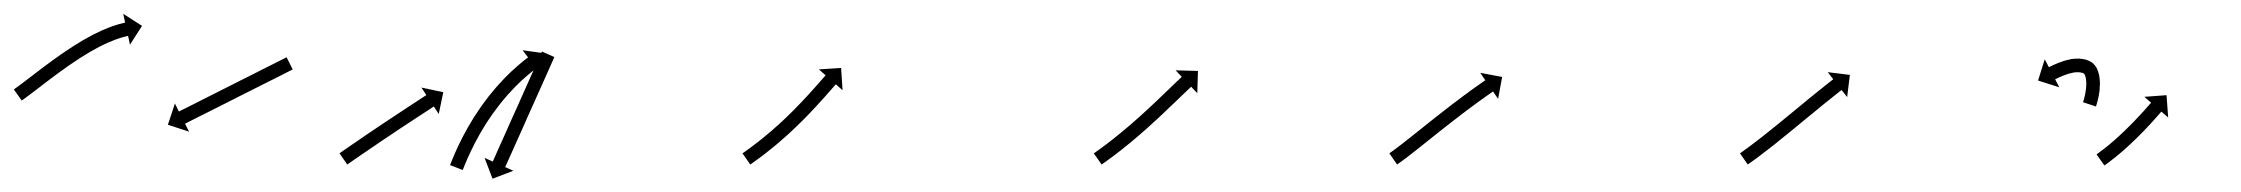

<svg xmlns="http://www.w3.org/2000/svg" viewBox="-42 -333 3292 282"><path d="M-20.2 -202.7C-20.6 -202.3 -21.1 -202 -21.6 -201.6L-10.1 -185.3C-9.6 -185.7 -9.1 -186 -8.6 -186.4L-8.5 -186.4L-8.5 -186.4C-7.1 -187.4 -5.6 -188.5 -4.2 -189.5L-4.2 -189.5L-4.2 -189.6C-1.9 -191.2 0.4 -192.9 2.6 -194.6L2.6 -194.6L2.6 -194.6C5.6 -196.9 8.6 -199.2 11.5 -201.4L11.5 -201.4L11.6 -201.4C15.1 -204.1 18.7 -206.9 22.2 -209.6L22.2 -209.6L22.2 -209.6C26.2 -212.6 30.2 -215.7 34.2 -218.7L34.2 -218.7L34.2 -218.7C38.6 -221.9 42.9 -225.2 47.3 -228.4C47.3 -228.4 47.3 -228.4 47.3 -228.4C47.3 -228.3 47.3 -228.3 47.3 -228.3C51.9 -231.7 56.5 -234.9 61.1 -238.2C61.1 -238.2 61.1 -238.2 61.1 -238.1C61.1 -238.1 61.1 -238.1 61.1 -238.1C65.8 -241.4 70.6 -244.5 75.4 -247.7C75.4 -247.7 75.3 -247.6 75.3 -247.6C75.3 -247.6 75.3 -247.6 75.3 -247.6C80 -250.6 84.8 -253.6 89.6 -256.4C89.6 -256.4 89.6 -256.4 89.5 -256.4C89.5 -256.4 89.5 -256.4 89.5 -256.4C94.1 -259 98.8 -261.6 103.5 -264.1C103.5 -264.1 103.5 -264.1 103.4 -264.1C103.4 -264 103.3 -264 103.3 -264C107.7 -266.2 112.1 -268.4 116.6 -270.4C116.6 -270.4 116.5 -270.4 116.5 -270.3C116.4 -270.3 116.4 -270.3 116.4 -270.3C120.3 -272 124.2 -273.6 128.2 -275.1C128.2 -275.1 128.1 -275 128.1 -275C128 -275 128 -275 128 -275C131.1 -276.1 134.3 -277.2 137.6 -278.1C137.6 -278.1 137.5 -278.1 137.5 -278.1C137.4 -278.1 137.4 -278.1 137.4 -278.1C139.5 -278.7 141.7 -279.2 143.8 -279.8C143.8 -279.8 143.8 -279.8 143.8 -279.8C143.7 -279.7 143.7 -279.7 143.7 -279.7C144.5 -279.9 145.3 -280.1 146.1 -280.3L148.9 -267.4L166.6 -295L139 -312.7L141.8 -299.8C140.9 -299.6 140.1 -299.4 139.3 -299.2C139.3 -299.2 139.2 -299.2 139.2 -299.2C139.2 -299.2 139.1 -299.2 139.1 -299.2C136.7 -298.6 134.4 -298 132 -297.3C132 -297.3 132 -297.3 131.9 -297.3C131.9 -297.3 131.8 -297.3 131.8 -297.3C128.3 -296.2 124.8 -295.1 121.4 -293.9C121.4 -293.9 121.3 -293.8 121.3 -293.8C121.2 -293.8 121.1 -293.8 121.1 -293.8C116.9 -292.2 112.7 -290.5 108.5 -288.7C108.5 -288.7 108.4 -288.7 108.4 -288.6C108.3 -288.6 108.3 -288.6 108.3 -288.6C103.6 -286.5 98.9 -284.2 94.3 -281.9C94.3 -281.9 94.3 -281.9 94.2 -281.8C94.2 -281.8 94.2 -281.8 94.2 -281.8C89.2 -279.2 84.3 -276.5 79.5 -273.7C79.5 -273.7 79.5 -273.7 79.4 -273.7C79.4 -273.6 79.4 -273.6 79.4 -273.6C74.4 -270.6 69.4 -267.6 64.5 -264.5C64.5 -264.5 64.5 -264.5 64.5 -264.5C64.5 -264.4 64.4 -264.4 64.4 -264.4C59.5 -261.2 54.6 -257.9 49.8 -254.6C49.8 -254.6 49.8 -254.6 49.7 -254.6C49.7 -254.6 49.7 -254.6 49.7 -254.6C45 -251.3 40.3 -247.9 35.6 -244.6C35.6 -244.6 35.6 -244.5 35.5 -244.5C35.5 -244.5 35.5 -244.5 35.5 -244.5C31.1 -241.3 26.6 -238 22.2 -234.7L22.2 -234.7L22.2 -234.7C18.1 -231.6 14.1 -228.5 10.1 -225.5L10.1 -225.5L10.1 -225.5C6.5 -222.7 2.9 -220 -0.6 -217.3L-0.6 -217.3L-0.6 -217.3C-3.5 -215.1 -6.5 -212.8 -9.4 -210.6L-9.4 -210.6L-9.4 -210.6C-11.6 -209 -13.8 -207.3 -16 -205.7L-16 -205.7L-16 -205.7C-17.4 -204.7 -18.8 -203.7 -20.2 -202.7L-20.2 -202.7ZM386.1 -230.1C386.7 -230.4 387.3 -230.7 387.9 -231L378.9 -248.9C378.3 -248.6 377.7 -248.3 377.1 -248C375.4 -247.1 373.8 -246.3 372.1 -245.4C369.5 -244.1 366.9 -242.8 364.3 -241.5C360.9 -239.8 357.6 -238.1 354.2 -236.4C350.2 -234.4 346.2 -232.4 342.2 -230.4C337.8 -228.1 333.3 -225.9 328.9 -223.6C324.1 -221.2 319.3 -218.9 314.6 -216.5C309.7 -214 304.8 -211.5 299.8 -209C294.9 -206.5 290 -204.1 285.1 -201.6C280.3 -199.2 275.6 -196.8 270.8 -194.4C266.4 -192.2 261.9 -189.9 257.5 -187.7C253.5 -185.7 249.5 -183.6 245.5 -181.6C242.1 -179.9 238.8 -178.2 235.4 -176.5C232.8 -175.2 230.2 -173.9 227.6 -172.6C225.9 -171.8 224.3 -170.9 222.6 -170.1C222 -169.8 221.4 -169.5 220.8 -169.2L214.9 -181L204.6 -149.8L235.7 -139.6L229.8 -151.3C230.4 -151.6 231 -151.9 231.6 -152.2C233.3 -153.1 234.9 -153.9 236.6 -154.8C239.2 -156.1 241.8 -157.4 244.4 -158.7C247.8 -160.4 251.1 -162.1 254.5 -163.8C258.5 -165.8 262.5 -167.8 266.5 -169.8C270.9 -172 275.4 -174.3 279.8 -176.5C284.6 -178.9 289.3 -181.3 294.1 -183.7C299 -186.2 303.9 -188.7 308.8 -191.2C313.8 -193.6 318.7 -196.1 323.6 -198.6C328.3 -201 333.1 -203.4 337.9 -205.8C342.3 -208 346.8 -210.3 351.2 -212.5C355.2 -214.5 359.2 -216.5 363.2 -218.5C366.6 -220.2 369.9 -221.9 373.3 -223.6C375.9 -225 378.5 -226.3 381.1 -227.6C382.8 -228.4 384.4 -229.3 386.1 -230.1Z M458 -108.8C457.5 -108.4 457.1 -108.1 456.6 -107.8L468 -91.4C468.5 -91.7 468.9 -92 469.4 -92.3C470.7 -93.3 472.1 -94.2 473.4 -95.1C475.5 -96.6 477.6 -98 479.6 -99.4C482.3 -101.3 485 -103.1 487.7 -105C490.9 -107.2 494.1 -109.4 497.3 -111.5L497.3 -111.5L497.3 -111.5C500.8 -114 504.4 -116.4 508 -118.8L508 -118.8L508 -118.8C511.8 -121.4 515.6 -124 519.4 -126.6L519.4 -126.6L519.4 -126.6C523.4 -129.2 527.3 -131.9 531.3 -134.5L531.3 -134.5L531.3 -134.5C535.3 -137.2 539.2 -139.8 543.2 -142.5C547 -145 550.9 -147.5 554.7 -150.1C558.3 -152.5 561.9 -154.8 565.5 -157.2C568.7 -159.3 572 -161.4 575.2 -163.5C577.9 -165.3 580.6 -167.1 583.4 -168.9C585.5 -170.3 587.6 -171.6 589.7 -173C591 -173.9 592.4 -174.8 593.7 -175.7C594.2 -176 594.7 -176.3 595.2 -176.6L602.4 -165.6L609.1 -197.6L577 -204.4L584.2 -193.3C583.7 -193 583.3 -192.7 582.8 -192.4C581.4 -191.5 580.1 -190.6 578.7 -189.8C576.6 -188.4 574.5 -187 572.4 -185.6C569.7 -183.9 567 -182.1 564.2 -180.3C561 -178.2 557.8 -176 554.5 -173.9C550.9 -171.5 547.3 -169.2 543.7 -166.8C539.8 -164.2 536 -161.7 532.1 -159.1C528.1 -156.5 524.2 -153.8 520.2 -151.2L520.2 -151.2L520.2 -151.2C516.2 -148.5 512.2 -145.8 508.3 -143.2L508.3 -143.2L508.3 -143.2C504.4 -140.6 500.6 -138 496.7 -135.4L496.7 -135.4L496.7 -135.4C493.1 -132.9 489.6 -130.5 486 -128.1L486 -128.1L486 -128C482.8 -125.9 479.6 -123.7 476.4 -121.5C473.7 -119.6 471 -117.7 468.3 -115.9C466.2 -114.4 464.1 -113 462 -111.6C460.7 -110.6 459.3 -109.7 458 -108.8ZM771.4 -247.4C771.7 -248 772 -248.6 772.2 -249.2L754 -257.3C753.7 -256.7 753.4 -256.1 753.2 -255.5C752.4 -253.8 751.6 -252.1 750.9 -250.4C749.7 -247.7 748.5 -245.1 747.3 -242.4C745.8 -239 744.2 -235.5 742.7 -232.1C740.9 -228 739 -223.9 737.2 -219.9C735.2 -215.3 733.2 -210.8 731.1 -206.2C728.9 -201.3 726.8 -196.5 724.6 -191.6C722.4 -186.6 720.1 -181.6 717.9 -176.5C715.6 -171.5 713.4 -166.5 711.1 -161.5C709 -156.6 706.8 -151.7 704.6 -146.9C702.6 -142.3 700.5 -137.8 698.5 -133.2C696.7 -129.1 694.9 -125.1 693 -121C691.5 -117.5 690 -114.1 688.4 -110.7C687.2 -108 686 -105.3 684.9 -102.7C684.1 -101 683.3 -99.3 682.6 -97.6C682.3 -97 682 -96.4 681.8 -95.7L669.7 -101.1L681.4 -70.5L712 -82.2L700 -87.6C700.3 -88.2 700.6 -88.8 700.8 -89.4C701.6 -91.1 702.3 -92.8 703.1 -94.5C704.3 -97.2 705.5 -99.8 706.7 -102.5C708.2 -105.9 709.8 -109.4 711.3 -112.8C713.1 -116.9 714.9 -121 716.8 -125.1C718.8 -129.6 720.8 -134.2 722.9 -138.7C725 -143.6 727.2 -148.4 729.4 -153.3C731.6 -158.3 733.9 -163.4 736.1 -168.4C738.4 -173.4 740.6 -178.4 742.9 -183.5C745 -188.3 747.2 -193.2 749.4 -198C751.4 -202.6 753.5 -207.1 755.5 -211.7C757.3 -215.8 759.1 -219.9 761 -223.9C762.5 -227.4 764 -230.8 765.6 -234.3C766.8 -236.9 767.9 -239.6 769.1 -242.2C769.9 -243.9 770.7 -245.7 771.4 -247.4ZM619.8 -92.5C619.5 -91.8 619.3 -91.2 619 -90.5L637.7 -83.3C637.9 -83.9 638.2 -84.6 638.4 -85.2L638.4 -85.2L638.4 -85.2C639.1 -87.1 639.9 -88.9 640.6 -90.7C640.6 -90.7 640.6 -90.7 640.6 -90.7C640.6 -90.7 640.6 -90.7 640.6 -90.7C641.8 -93.5 643 -96.3 644.2 -99.1C644.2 -99.1 644.2 -99.1 644.1 -99.1C644.1 -99.1 644.1 -99.1 644.1 -99.1C645.7 -102.7 647.4 -106.3 649.1 -109.9C649.1 -109.9 649.1 -109.9 649 -109.9C649 -109.9 649 -109.8 649 -109.8C651.1 -114.1 653.1 -118.3 655.3 -122.5C655.3 -122.5 655.3 -122.5 655.2 -122.5C655.2 -122.4 655.2 -122.4 655.2 -122.4C657.7 -127.1 660.2 -131.7 662.8 -136.3C662.8 -136.3 662.7 -136.3 662.7 -136.2C662.7 -136.2 662.7 -136.2 662.7 -136.2C665.5 -141.1 668.4 -145.9 671.4 -150.7C671.4 -150.7 671.4 -150.7 671.4 -150.6C671.4 -150.6 671.3 -150.6 671.3 -150.6C674.5 -155.5 677.8 -160.3 681.1 -165.2C681.1 -165.2 681.1 -165.1 681 -165.1C681 -165 681 -165 681 -165C684.4 -169.8 687.9 -174.5 691.5 -179.1C691.5 -179.1 691.4 -179.1 691.4 -179.1C691.4 -179 691.4 -179 691.4 -179C694.9 -183.4 698.5 -187.8 702.3 -192.1C702.3 -192.1 702.2 -192.1 702.2 -192.1C702.2 -192 702.1 -192 702.1 -192C705.7 -196 709.3 -199.9 713 -203.8C713 -203.8 713 -203.8 712.9 -203.7C712.9 -203.7 712.9 -203.7 712.9 -203.7C716.2 -207.1 719.7 -210.5 723.1 -213.8C723.1 -213.8 723.1 -213.8 723.1 -213.7C723.1 -213.7 723 -213.7 723 -213.7C726 -216.4 729 -219.2 732.1 -221.8C732.1 -221.8 732.1 -221.8 732.1 -221.8C732 -221.8 732 -221.7 732 -221.7C734.4 -223.8 736.8 -225.8 739.3 -227.8C739.3 -227.8 739.2 -227.8 739.2 -227.8C739.2 -227.7 739.2 -227.7 739.2 -227.7C740.8 -229 742.4 -230.2 744 -231.5C744 -231.5 743.9 -231.5 743.9 -231.5C743.9 -231.5 743.9 -231.4 743.9 -231.4C744.5 -231.9 745.1 -232.3 745.6 -232.8L753.6 -222.3L758.1 -254.7L725.6 -259.2L733.6 -248.7C733 -248.2 732.4 -247.8 731.8 -247.3C731.8 -247.3 731.8 -247.3 731.8 -247.3C731.7 -247.3 731.7 -247.3 731.7 -247.3C730.1 -246 728.4 -244.7 726.7 -243.4C726.7 -243.4 726.7 -243.4 726.7 -243.3C726.7 -243.3 726.6 -243.3 726.6 -243.3C724.1 -241.2 721.6 -239.1 719.1 -237C719.1 -237 719 -237 719 -236.9C719 -236.9 719 -236.9 719 -236.9C715.7 -234.1 712.6 -231.3 709.5 -228.4C709.5 -228.4 709.4 -228.3 709.4 -228.3C709.4 -228.3 709.3 -228.3 709.3 -228.3C705.7 -224.8 702.1 -221.3 698.6 -217.7C698.6 -217.7 698.6 -217.7 698.6 -217.7C698.5 -217.6 698.5 -217.6 698.5 -217.6C694.7 -213.6 690.9 -209.5 687.2 -205.3C687.2 -205.3 687.2 -205.3 687.1 -205.2C687.1 -205.2 687.1 -205.2 687.1 -205.2C683.2 -200.7 679.4 -196.1 675.7 -191.5C675.7 -191.5 675.7 -191.4 675.7 -191.4C675.7 -191.4 675.6 -191.3 675.6 -191.3C671.9 -186.5 668.3 -181.6 664.7 -176.7C664.7 -176.7 664.7 -176.6 664.7 -176.6C664.7 -176.6 664.6 -176.5 664.6 -176.5C661.2 -171.5 657.8 -166.5 654.5 -161.4C654.5 -161.4 654.5 -161.4 654.5 -161.3C654.5 -161.3 654.4 -161.3 654.4 -161.3C651.3 -156.3 648.3 -151.3 645.4 -146.2C645.4 -146.2 645.4 -146.2 645.4 -146.2C645.3 -146.1 645.3 -146.1 645.3 -146.1C642.7 -141.3 640 -136.5 637.5 -131.7C637.5 -131.7 637.5 -131.7 637.5 -131.6C637.5 -131.6 637.4 -131.6 637.4 -131.6C635.2 -127.2 633.1 -122.9 631 -118.5C631 -118.5 631 -118.4 630.9 -118.4C630.9 -118.4 630.9 -118.4 630.9 -118.4C629.2 -114.6 627.5 -110.9 625.8 -107.1C625.8 -107.1 625.8 -107.1 625.8 -107.1C625.8 -107.1 625.8 -107 625.8 -107C624.5 -104.1 623.3 -101.2 622.1 -98.3C622.1 -98.3 622.1 -98.3 622.1 -98.2C622.1 -98.2 622.1 -98.2 622.1 -98.2C621.3 -96.3 620.6 -94.4 619.8 -92.5L619.8 -92.5Z M1050.1 -108.8C1049.6 -108.5 1049.1 -108.1 1048.5 -107.8L1060 -91.4C1060.5 -91.7 1061 -92.1 1061.6 -92.5L1061.6 -92.5L1061.6 -92.5C1063.1 -93.5 1064.5 -94.6 1066 -95.6L1066 -95.6L1066 -95.6C1068.3 -97.3 1070.6 -98.9 1072.8 -100.6C1072.8 -100.6 1072.8 -100.6 1072.8 -100.6C1072.9 -100.6 1072.9 -100.6 1072.9 -100.6C1075.8 -102.8 1078.7 -105 1081.6 -107.2C1081.6 -107.2 1081.6 -107.2 1081.6 -107.2C1081.6 -107.2 1081.6 -107.2 1081.6 -107.2C1085 -109.9 1088.4 -112.6 1091.7 -115.2C1091.7 -115.2 1091.7 -115.3 1091.8 -115.3C1091.8 -115.3 1091.8 -115.3 1091.8 -115.3C1095.5 -118.3 1099.2 -121.4 1102.9 -124.5C1102.9 -124.5 1102.9 -124.5 1102.9 -124.6C1102.9 -124.6 1102.9 -124.6 1102.9 -124.6C1106.8 -127.9 1110.7 -131.3 1114.5 -134.8C1114.5 -134.8 1114.5 -134.8 1114.5 -134.8C1114.5 -134.8 1114.6 -134.8 1114.6 -134.8C1118.5 -138.4 1122.4 -142 1126.2 -145.7C1126.2 -145.7 1126.3 -145.7 1126.3 -145.7C1126.3 -145.7 1126.3 -145.8 1126.3 -145.8C1130.1 -149.4 1133.9 -153.2 1137.7 -156.9C1137.7 -156.9 1137.7 -157 1137.7 -157C1137.8 -157 1137.8 -157 1137.8 -157C1141.4 -160.7 1145 -164.4 1148.6 -168.1C1148.6 -168.1 1148.6 -168.1 1148.6 -168.2C1148.6 -168.2 1148.6 -168.2 1148.6 -168.2C1152 -171.7 1155.3 -175.3 1158.6 -178.8L1158.6 -178.9L1158.6 -178.9C1161.6 -182.1 1164.5 -185.3 1167.4 -188.6L1167.5 -188.6L1167.5 -188.6C1169.9 -191.4 1172.4 -194.2 1174.9 -197L1174.9 -197L1174.9 -197C1176.8 -199.2 1178.7 -201.3 1180.6 -203.5C1181.9 -204.9 1183.1 -206.3 1184.3 -207.7C1184.8 -208.2 1185.2 -208.7 1185.6 -209.2L1195.5 -200.5L1193.4 -233.2L1160.7 -231.1L1170.6 -222.4C1170.2 -221.9 1169.7 -221.4 1169.3 -220.9C1168.1 -219.5 1166.8 -218.1 1165.6 -216.7C1163.7 -214.5 1161.8 -212.4 1159.9 -210.2L1159.9 -210.2L1159.9 -210.2C1157.5 -207.5 1155 -204.7 1152.5 -201.9L1152.6 -202L1152.6 -202C1149.7 -198.8 1146.8 -195.6 1143.9 -192.4L1143.9 -192.4L1143.9 -192.4C1140.6 -188.9 1137.4 -185.4 1134.1 -181.9C1134.1 -181.9 1134.1 -181.9 1134.1 -181.9C1134.1 -182 1134.1 -182 1134.1 -182C1130.6 -178.3 1127.1 -174.7 1123.5 -171C1123.5 -171 1123.5 -171.1 1123.6 -171.1C1123.6 -171.1 1123.6 -171.1 1123.6 -171.1C1119.9 -167.4 1116.2 -163.8 1112.4 -160.2C1112.4 -160.2 1112.4 -160.2 1112.5 -160.2C1112.5 -160.2 1112.5 -160.2 1112.5 -160.2C1108.7 -156.6 1104.9 -153.1 1101.1 -149.6C1101.1 -149.6 1101.1 -149.6 1101.1 -149.6C1101.1 -149.6 1101.1 -149.7 1101.1 -149.7C1097.4 -146.3 1093.6 -143 1089.9 -139.7C1089.9 -139.7 1089.9 -139.7 1089.9 -139.7C1089.9 -139.8 1089.9 -139.8 1089.9 -139.8C1086.3 -136.7 1082.7 -133.7 1079.1 -130.8C1079.1 -130.8 1079.1 -130.8 1079.2 -130.8C1079.2 -130.8 1079.2 -130.8 1079.2 -130.8C1075.9 -128.2 1072.6 -125.6 1069.3 -123C1069.3 -123 1069.3 -123 1069.4 -123C1069.4 -123.1 1069.4 -123.1 1069.4 -123.1C1066.6 -120.9 1063.7 -118.8 1060.9 -116.6C1060.9 -116.6 1060.9 -116.7 1060.9 -116.7C1060.9 -116.7 1061 -116.7 1061 -116.7C1058.8 -115.1 1056.5 -113.4 1054.3 -111.8L1054.3 -111.9L1054.4 -111.9C1052.9 -110.9 1051.5 -109.8 1050.1 -108.8L1050.1 -108.8Z M1566.1 -108.8C1565.6 -108.5 1565.1 -108.1 1564.5 -107.8L1576 -91.4C1576.5 -91.7 1577 -92.1 1577.6 -92.5L1577.6 -92.5L1577.6 -92.5C1579.1 -93.5 1580.5 -94.6 1582 -95.6L1582 -95.6L1582 -95.6C1584.3 -97.3 1586.6 -98.9 1588.9 -100.6C1588.9 -100.6 1588.9 -100.6 1588.9 -100.6C1588.9 -100.6 1588.9 -100.6 1588.9 -100.6C1591.9 -102.8 1594.8 -105 1597.7 -107.2C1597.7 -107.2 1597.7 -107.2 1597.7 -107.2C1597.7 -107.2 1597.7 -107.2 1597.7 -107.2C1601.2 -109.9 1604.6 -112.5 1608 -115.2C1608 -115.2 1608 -115.2 1608 -115.2C1608 -115.3 1608 -115.3 1608 -115.3C1611.8 -118.3 1615.6 -121.3 1619.3 -124.4C1619.3 -124.4 1619.3 -124.4 1619.3 -124.4C1619.3 -124.5 1619.4 -124.5 1619.4 -124.5C1623.3 -127.8 1627.3 -131.1 1631.2 -134.5C1631.2 -134.5 1631.3 -134.5 1631.3 -134.5C1631.3 -134.6 1631.3 -134.6 1631.3 -134.6C1635.4 -138.1 1639.4 -141.6 1643.4 -145.2C1643.4 -145.2 1643.4 -145.2 1643.4 -145.2C1643.4 -145.2 1643.5 -145.3 1643.5 -145.3C1647.5 -148.9 1651.5 -152.5 1655.4 -156.2L1655.4 -156.2L1655.5 -156.2C1659.3 -159.8 1663.2 -163.3 1667 -166.9L1667 -166.9L1667 -167C1670.6 -170.4 1674.2 -173.8 1677.7 -177.2L1677.7 -177.2L1677.8 -177.2C1681 -180.2 1684.2 -183.3 1687.4 -186.4C1690.1 -189 1692.8 -191.6 1695.6 -194.3C1697.7 -196.3 1699.8 -198.3 1701.9 -200.3L1701.9 -200.3L1701.9 -200.3C1703.3 -201.6 1704.7 -202.9 1706 -204.2C1706.5 -204.7 1707 -205.2 1707.5 -205.6L1716.5 -196.1L1717.5 -228.8L1684.7 -229.7L1693.7 -220.2C1693.3 -219.7 1692.8 -219.2 1692.3 -218.8C1690.9 -217.4 1689.5 -216.1 1688.1 -214.8L1688.1 -214.8L1688.1 -214.8C1686 -212.8 1683.9 -210.7 1681.7 -208.7C1679 -206.1 1676.3 -203.5 1673.5 -200.8C1670.3 -197.8 1667.1 -194.7 1663.9 -191.6L1663.9 -191.6L1663.9 -191.6C1660.4 -188.2 1656.8 -184.9 1653.3 -181.5L1653.3 -181.5L1653.3 -181.5C1649.5 -177.9 1645.7 -174.4 1641.9 -170.9L1641.9 -170.9L1641.9 -170.9C1638 -167.3 1634 -163.7 1630.1 -160.1C1630.1 -160.1 1630.1 -160.1 1630.1 -160.1C1630.1 -160.2 1630.1 -160.2 1630.1 -160.2C1626.2 -156.6 1622.2 -153.1 1618.2 -149.7C1618.2 -149.7 1618.2 -149.7 1618.2 -149.7C1618.2 -149.7 1618.2 -149.7 1618.2 -149.7C1614.4 -146.4 1610.5 -143.1 1606.5 -139.8C1606.5 -139.8 1606.6 -139.8 1606.6 -139.8C1606.6 -139.9 1606.6 -139.9 1606.6 -139.9C1602.9 -136.8 1599.2 -133.8 1595.5 -130.9C1595.5 -130.9 1595.5 -130.9 1595.6 -130.9C1595.6 -130.9 1595.6 -130.9 1595.6 -130.9C1592.3 -128.3 1588.9 -125.7 1585.5 -123.1C1585.5 -123.1 1585.6 -123.1 1585.6 -123.1C1585.6 -123.1 1585.6 -123.1 1585.6 -123.1C1582.7 -121 1579.9 -118.8 1577 -116.7C1577 -116.7 1577 -116.7 1577 -116.7C1577 -116.7 1577.1 -116.7 1577.1 -116.7C1574.8 -115.1 1572.6 -113.5 1570.4 -111.9L1570.4 -111.9L1570.4 -111.9C1569 -110.9 1567.5 -109.8 1566.1 -108.8L1566.1 -108.8Z M2000 -108.8C1999.6 -108.5 1999.1 -108.1 1998.6 -107.8L2010 -91.4C2010.5 -91.7 2011 -92.1 2011.5 -92.4L2011.5 -92.4L2011.6 -92.5C2013 -93.5 2014.4 -94.5 2015.8 -95.5C2015.8 -95.5 2015.9 -95.5 2015.9 -95.5C2015.9 -95.6 2015.9 -95.6 2015.9 -95.6C2018.1 -97.2 2020.4 -98.9 2022.6 -100.6C2022.6 -100.6 2022.6 -100.6 2022.6 -100.6C2022.6 -100.6 2022.7 -100.6 2022.7 -100.6C2025.6 -102.8 2028.5 -105.1 2031.4 -107.3L2031.4 -107.3L2031.4 -107.3C2034.9 -110.1 2038.4 -112.8 2041.8 -115.5L2041.8 -115.5L2041.8 -115.5C2045.7 -118.6 2049.6 -121.7 2053.5 -124.8C2057.7 -128.1 2061.8 -131.4 2066 -134.8C2070.3 -138.2 2074.7 -141.7 2079 -145.1L2079 -145.1L2079 -145.1C2083.3 -148.5 2087.7 -151.9 2092.1 -155.3L2092.1 -155.3L2092.1 -155.3C2096.3 -158.6 2100.6 -161.9 2104.9 -165.2L2104.9 -165.2L2104.9 -165.2C2108.9 -168.2 2112.9 -171.3 2117 -174.3L2117 -174.3L2117 -174.3C2120.6 -177 2124.3 -179.7 2127.9 -182.4L2127.9 -182.4L2127.9 -182.4C2131 -184.6 2134.1 -186.9 2137.3 -189.1L2137.2 -189.1L2137.2 -189.1C2139.7 -190.8 2142.1 -192.5 2144.5 -194.2L2144.5 -194.2L2144.5 -194.2C2146.1 -195.3 2147.6 -196.4 2149.2 -197.5L2149.2 -197.5L2149.2 -197.5C2149.8 -197.9 2150.3 -198.3 2150.9 -198.7L2158.3 -187.8L2164.3 -220L2132.1 -226L2139.6 -215.1C2139 -214.7 2138.4 -214.4 2137.9 -214L2137.9 -214L2137.8 -214C2136.2 -212.9 2134.7 -211.7 2133.1 -210.6L2133 -210.6L2133 -210.6C2130.6 -208.9 2128.1 -207.2 2125.7 -205.4L2125.6 -205.4L2125.6 -205.4C2122.5 -203.1 2119.3 -200.8 2116.1 -198.6L2116.1 -198.5L2116.1 -198.5C2112.4 -195.8 2108.7 -193.1 2105 -190.4L2105 -190.3L2105 -190.3C2100.9 -187.3 2096.8 -184.2 2092.8 -181.1L2092.8 -181.1L2092.7 -181.1C2088.4 -177.8 2084.1 -174.5 2079.8 -171.1L2079.8 -171.1L2079.8 -171.1C2075.4 -167.7 2071 -164.2 2066.6 -160.8L2066.6 -160.8L2066.6 -160.8C2062.2 -157.3 2057.9 -153.9 2053.5 -150.4C2049.4 -147.1 2045.2 -143.8 2041 -140.4C2037.1 -137.3 2033.3 -134.3 2029.4 -131.2L2029.4 -131.2L2029.4 -131.2C2026 -128.5 2022.6 -125.8 2019.1 -123.1L2019.1 -123.1L2019.2 -123.1C2016.3 -120.9 2013.4 -118.7 2010.5 -116.5C2010.5 -116.5 2010.6 -116.5 2010.6 -116.5C2010.6 -116.5 2010.6 -116.5 2010.6 -116.5C2008.4 -114.9 2006.2 -113.3 2004.1 -111.7C2004.1 -111.7 2004.1 -111.7 2004.1 -111.7C2004.1 -111.7 2004.1 -111.7 2004.1 -111.7C2002.7 -110.7 2001.4 -109.7 2000 -108.8L2000 -108.8Z M2515.1 -108.8C2514.6 -108.5 2514.1 -108.1 2513.6 -107.8L2525 -91.4C2525.5 -91.7 2526 -92.1 2526.6 -92.5L2526.6 -92.5L2526.6 -92.5C2528.1 -93.5 2529.5 -94.6 2531 -95.6L2531 -95.6L2531 -95.6C2533.3 -97.3 2535.6 -98.9 2537.9 -100.6L2537.9 -100.6L2537.9 -100.6C2540.8 -102.8 2543.8 -105 2546.7 -107.2L2546.7 -107.2L2546.7 -107.3C2550.2 -109.9 2553.7 -112.6 2557.1 -115.3L2557.1 -115.3L2557.2 -115.3C2561 -118.3 2564.9 -121.4 2568.7 -124.4L2568.7 -124.4L2568.7 -124.5C2572.8 -127.8 2576.9 -131.1 2581 -134.4L2581.1 -134.4L2581.1 -134.4C2585.3 -137.9 2589.5 -141.3 2593.8 -144.8L2593.8 -144.8L2593.8 -144.8C2598 -148.3 2602.3 -151.8 2606.5 -155.3C2610.6 -158.7 2614.7 -162.1 2618.9 -165.4C2622.7 -168.6 2626.6 -171.8 2630.5 -175L2630.5 -175L2630.5 -175C2634 -177.8 2637.5 -180.6 2641 -183.5L2641 -183.5L2641 -183.4C2643.9 -185.8 2646.9 -188.2 2649.9 -190.6L2649.9 -190.6L2649.9 -190.6C2652.2 -192.4 2654.5 -194.3 2656.8 -196.1L2656.8 -196.1L2656.8 -196.1C2658.3 -197.2 2659.8 -198.4 2661.3 -199.6L2661.3 -199.6L2661.3 -199.6C2661.8 -200 2662.4 -200.4 2662.9 -200.8L2671 -190.4L2675 -223L2642.5 -227L2650.6 -216.6C2650.1 -216.2 2649.5 -215.8 2649 -215.4L2649 -215.4L2649 -215.4C2647.5 -214.2 2646 -213 2644.5 -211.8L2644.4 -211.8L2644.4 -211.8C2642.1 -210 2639.8 -208.1 2637.4 -206.3L2637.4 -206.3L2637.4 -206.2C2634.4 -203.8 2631.4 -201.4 2628.4 -199L2628.4 -199L2628.4 -199C2624.9 -196.2 2621.4 -193.3 2617.9 -190.5L2617.8 -190.5L2617.8 -190.5C2613.9 -187.3 2610.1 -184.1 2606.2 -180.9C2602 -177.5 2597.9 -174.1 2593.8 -170.7C2589.5 -167.2 2585.3 -163.7 2581.1 -160.3L2581.1 -160.3L2581.1 -160.3C2576.9 -156.8 2572.6 -153.4 2568.4 -149.9L2568.4 -149.9L2568.4 -149.9C2564.4 -146.6 2560.3 -143.3 2556.2 -140.1L2556.2 -140.1L2556.2 -140.1C2552.4 -137 2548.6 -134 2544.8 -131L2544.8 -131L2544.8 -131.1C2541.4 -128.4 2538 -125.8 2534.6 -123.2L2534.6 -123.2L2534.6 -123.2C2531.8 -121 2528.9 -118.8 2526 -116.7L2526 -116.7L2526 -116.7C2523.8 -115.1 2521.6 -113.5 2519.3 -111.9L2519.4 -111.9L2519.4 -111.9C2517.9 -110.9 2516.5 -109.8 2515.1 -108.8L2515.1 -108.8ZM3017.9 -184.3C3017.8 -183.9 3017.6 -183.4 3017.4 -182.9L3036.4 -176.6C3036.6 -177.1 3036.8 -177.6 3036.9 -178.2C3036.9 -178.2 3036.9 -178.2 3036.9 -178.2C3037 -178.2 3037 -178.3 3037 -178.3C3037.4 -179.8 3037.9 -181.3 3038.3 -182.8C3038.3 -182.8 3038.3 -182.9 3038.3 -182.9C3038.4 -183 3038.4 -183 3038.4 -183C3039 -185.4 3039.6 -187.8 3040.1 -190.2C3040.1 -190.2 3040.1 -190.2 3040.1 -190.3C3040.1 -190.4 3040.2 -190.4 3040.2 -190.4C3040.8 -193.5 3041.2 -196.6 3041.7 -199.7C3041.7 -199.7 3041.7 -199.8 3041.7 -199.9C3041.7 -200 3041.7 -200.1 3041.7 -200.1C3042 -203.7 3042.2 -207.2 3042.3 -210.8C3042.3 -210.8 3042.3 -211 3042.3 -211.1C3042.3 -211.2 3042.3 -211.3 3042.3 -211.3C3042.1 -215 3041.8 -218.7 3041.2 -222.3C3041.2 -222.3 3041.1 -222.5 3041.1 -222.7C3041.1 -222.9 3041 -223.1 3041 -223.1C3040.2 -226.3 3039.2 -229.5 3037.8 -232.5C3037.8 -232.5 3037.7 -232.8 3037.5 -233C3037.4 -233.3 3037.3 -233.5 3037.3 -233.5C3035.8 -235.9 3034.1 -238.1 3032.1 -240C3032.1 -240 3031.8 -240.2 3031.6 -240.4C3031.3 -240.6 3031.1 -240.9 3031 -240.9C3028.7 -242.5 3026.1 -243.8 3023.4 -244.8C3023.4 -244.8 3023.2 -244.9 3022.9 -245C3022.7 -245.1 3022.4 -245.2 3022.4 -245.2C3019 -246.1 3015.5 -246.6 3012 -246.9C3012 -246.9 3011.8 -246.9 3011.7 -246.9C3011.5 -246.9 3011.3 -246.9 3011.3 -246.9C3007.8 -247 3004.3 -246.8 3000.8 -246.3C3000.8 -246.3 3000.7 -246.3 3000.5 -246.2C3000.4 -246.2 3000.3 -246.2 3000.3 -246.2C2996.8 -245.5 2993.3 -244.7 2989.9 -243.7C2989.9 -243.7 2989.8 -243.7 2989.7 -243.6C2989.7 -243.6 2989.6 -243.6 2989.6 -243.6C2986.5 -242.6 2983.5 -241.5 2980.6 -240.4C2980.6 -240.4 2980.5 -240.4 2980.5 -240.4C2980.4 -240.3 2980.4 -240.3 2980.4 -240.3C2978 -239.3 2975.7 -238.3 2973.4 -237.3C2973.4 -237.3 2973.4 -237.3 2973.4 -237.3C2973.3 -237.2 2973.3 -237.2 2973.3 -237.2C2971.8 -236.5 2970.4 -235.8 2968.9 -235.1C2968.9 -235.1 2968.9 -235.1 2968.9 -235.1C2968.8 -235 2968.8 -235 2968.8 -235C2968.3 -234.8 2967.8 -234.5 2967.3 -234.3L2961.2 -245.9L2951.4 -214.7L2982.6 -204.8L2976.5 -216.5C2977 -216.8 2977.5 -217 2978 -217.3C2978 -217.3 2978 -217.3 2978 -217.2C2977.9 -217.2 2977.9 -217.2 2977.9 -217.2C2979.2 -217.9 2980.6 -218.5 2981.9 -219.2C2981.9 -219.2 2981.9 -219.2 2981.9 -219.2C2981.8 -219.1 2981.8 -219.1 2981.8 -219.1C2983.8 -220.1 2985.9 -221 2988 -221.8C2988 -221.8 2988 -221.8 2987.9 -221.8C2987.9 -221.8 2987.8 -221.7 2987.8 -221.7C2990.4 -222.8 2993.1 -223.7 2995.7 -224.6C2995.7 -224.6 2995.7 -224.5 2995.6 -224.5C2995.5 -224.5 2995.4 -224.5 2995.4 -224.5C2998.3 -225.3 3001.2 -226 3004.1 -226.6C3004.1 -226.6 3004 -226.5 3003.8 -226.5C3003.7 -226.5 3003.5 -226.5 3003.5 -226.5C3006 -226.8 3008.5 -227 3011 -226.9C3011 -226.9 3010.8 -226.9 3010.7 -226.9C3010.5 -226.9 3010.3 -227 3010.3 -227C3012.7 -226.8 3015.1 -226.4 3017.4 -225.8C3017.4 -225.8 3017.1 -225.9 3016.9 -226C3016.6 -226.1 3016.3 -226.1 3016.3 -226.1C3017.4 -225.7 3018.5 -225.2 3019.5 -224.6C3019.5 -224.6 3019.2 -224.8 3018.9 -225C3018.6 -225.2 3018.4 -225.5 3018.4 -225.5C3019.1 -224.8 3019.7 -224 3020.2 -223.1C3020.2 -223.1 3020 -223.4 3019.9 -223.6C3019.8 -223.9 3019.6 -224.2 3019.6 -224.1C3020.5 -222.3 3021.1 -220.3 3021.6 -218.3C3021.6 -218.3 3021.6 -218.5 3021.5 -218.7C3021.5 -218.9 3021.4 -219.1 3021.4 -219.1C3021.9 -216.2 3022.2 -213.4 3022.3 -210.6C3022.3 -210.6 3022.3 -210.7 3022.3 -210.8C3022.3 -210.9 3022.3 -211.1 3022.3 -211.1C3022.2 -208 3022.1 -205 3021.8 -202C3021.8 -202 3021.8 -202.1 3021.8 -202.2C3021.8 -202.3 3021.8 -202.4 3021.8 -202.4C3021.5 -199.6 3021 -196.9 3020.5 -194.2C3020.5 -194.2 3020.5 -194.3 3020.5 -194.4C3020.6 -194.4 3020.6 -194.5 3020.6 -194.5C3020.1 -192.4 3019.6 -190.2 3019 -188.1C3019 -188.1 3019.1 -188.2 3019.1 -188.2C3019.1 -188.3 3019.1 -188.3 3019.1 -188.3C3018.7 -187 3018.3 -185.6 3017.9 -184.3C3017.9 -184.3 3017.9 -184.3 3017.9 -184.3C3017.9 -184.3 3017.9 -184.3 3017.9 -184.3Z M3038.3 -106.9C3037.9 -106.7 3037.6 -106.5 3037.3 -106.2L3048.9 -89.9C3049.2 -90.2 3049.5 -90.4 3049.9 -90.7L3049.9 -90.7L3049.9 -90.7C3050.9 -91.4 3051.8 -92.1 3052.8 -92.8L3052.8 -92.8L3052.8 -92.8C3054.3 -93.9 3055.8 -95 3057.3 -96.1C3057.3 -96.1 3057.3 -96.1 3057.3 -96.1C3057.3 -96.1 3057.3 -96.2 3057.3 -96.2C3059.2 -97.6 3061.1 -99.1 3063 -100.6C3063 -100.6 3063 -100.6 3063 -100.6C3063.1 -100.6 3063.1 -100.6 3063.1 -100.6C3065.3 -102.4 3067.5 -104.2 3069.7 -106C3069.7 -106 3069.7 -106.1 3069.7 -106.1C3069.8 -106.1 3069.8 -106.1 3069.8 -106.1C3072.2 -108.2 3074.6 -110.2 3077.1 -112.3C3077.1 -112.3 3077.1 -112.4 3077.1 -112.4C3077.1 -112.4 3077.1 -112.4 3077.1 -112.4C3079.7 -114.7 3082.3 -117 3084.8 -119.3C3084.8 -119.3 3084.8 -119.3 3084.8 -119.3C3084.8 -119.3 3084.8 -119.3 3084.8 -119.3C3087.5 -121.8 3090.1 -124.2 3092.6 -126.7C3092.6 -126.7 3092.6 -126.7 3092.7 -126.7C3092.7 -126.7 3092.7 -126.7 3092.7 -126.7C3095.2 -129.2 3097.8 -131.7 3100.3 -134.2C3100.3 -134.2 3100.3 -134.3 3100.3 -134.3C3100.4 -134.3 3100.4 -134.3 3100.4 -134.3C3102.8 -136.8 3105.2 -139.2 3107.7 -141.7C3107.7 -141.7 3107.7 -141.8 3107.7 -141.8C3107.7 -141.8 3107.7 -141.8 3107.7 -141.8C3110 -144.1 3112.2 -146.5 3114.4 -148.9L3114.4 -148.9L3114.5 -148.9C3116.4 -151.1 3118.4 -153.2 3120.4 -155.4L3120.4 -155.4L3120.4 -155.4C3122.1 -157.3 3123.7 -159.1 3125.4 -161L3125.4 -161L3125.4 -161C3126.7 -162.4 3128 -163.9 3129.2 -165.3L3129.2 -165.3L3129.2 -165.3C3130 -166.3 3130.9 -167.2 3131.7 -168.1L3131.7 -168.1L3131.7 -168.1C3132 -168.5 3132.2 -168.8 3132.5 -169.1L3142.5 -160.5L3140.1 -193.2L3107.5 -190.8L3117.4 -182.2C3117.1 -181.9 3116.8 -181.6 3116.6 -181.2L3116.6 -181.2L3116.6 -181.2C3115.8 -180.3 3115 -179.4 3114.2 -178.5L3114.2 -178.5L3114.2 -178.5C3112.9 -177.1 3111.7 -175.7 3110.4 -174.3L3110.5 -174.3L3110.5 -174.3C3108.8 -172.5 3107.2 -170.7 3105.6 -168.8L3105.6 -168.9L3105.6 -168.9C3103.7 -166.7 3101.7 -164.6 3099.8 -162.5L3099.8 -162.5L3099.8 -162.6C3097.6 -160.2 3095.4 -157.9 3093.2 -155.6C3093.2 -155.6 3093.2 -155.6 3093.3 -155.6C3093.3 -155.6 3093.3 -155.6 3093.3 -155.6C3090.9 -153.2 3088.5 -150.8 3086.2 -148.4C3086.2 -148.4 3086.2 -148.4 3086.2 -148.4C3086.2 -148.4 3086.2 -148.4 3086.2 -148.4C3083.7 -145.9 3081.3 -143.5 3078.7 -141.1C3078.7 -141.1 3078.8 -141.1 3078.8 -141.1C3078.8 -141.1 3078.8 -141.1 3078.8 -141.1C3076.3 -138.7 3073.8 -136.4 3071.2 -134C3071.2 -134 3071.3 -134 3071.3 -134C3071.3 -134 3071.3 -134.1 3071.3 -134.1C3068.8 -131.8 3066.4 -129.6 3063.9 -127.4C3063.9 -127.4 3063.9 -127.4 3063.9 -127.4C3063.9 -127.4 3063.9 -127.4 3063.9 -127.4C3061.6 -125.4 3059.3 -123.4 3056.9 -121.4C3056.9 -121.4 3056.9 -121.4 3056.9 -121.4C3056.9 -121.4 3057 -121.4 3057 -121.4C3054.8 -119.7 3052.7 -118 3050.6 -116.2C3050.6 -116.2 3050.6 -116.2 3050.6 -116.3C3050.6 -116.3 3050.6 -116.3 3050.6 -116.3C3048.8 -114.9 3047 -113.4 3045.2 -112C3045.2 -112 3045.2 -112 3045.2 -112C3045.2 -112.1 3045.2 -112.1 3045.2 -112.1C3043.8 -111 3042.4 -109.9 3040.9 -108.9L3041 -108.9L3041 -108.9C3040.1 -108.2 3039.2 -107.6 3038.2 -106.9L3038.2 -106.9Z"/></svg>

Font: FRB American Cursive Just Arrows Extrabold
Style: Bold Italic
Weight: 800
Italic angle: -25°
Version: Version 2.0;Modular Font Editor K font №1